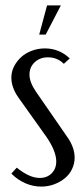

<svg xmlns="http://www.w3.org/2000/svg" viewBox="-20 -682 305 710"><path d="M216 -446Q192 -470 157 -470Q128 -470 108.5 -452Q89 -434 89 -406Q89 -378 113 -343L227 -178Q256 -138 256 -99Q256 -77 246.5 -57Q237 -37 220 -23Q203 -9 180.5 -0.5Q158 8 132 8Q102 8 73.5 -4.5Q45 -17 22 -40L42 -62Q64 -44 85.5 -34Q107 -24 127 -24Q154 -24 171 -41Q188 -58 188 -85Q188 -122 153 -174L49 -320Q22 -358 22 -395Q22 -417 32 -436.5Q42 -456 58.5 -471Q75 -486 98 -494.5Q121 -503 146 -503Q199 -503 238 -466ZM125 -554 154 -662H205L149 -554Z"/></svg>

Font: Moniqa Paragraph
Style: Regular
Weight: 400
Designer: Rajesh Rajput
Foundry: Rajesh Rajput
Version: Version 1.000